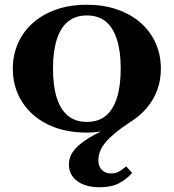

<svg xmlns="http://www.w3.org/2000/svg" viewBox="-20 -548 731 808"><path d="M203 -259Q203 -186 219 -136Q235 -86 266.5 -60.5Q298 -35 345 -35Q394 -35 425 -60.5Q456 -86 472 -136Q488 -186 488 -259Q488 -332 472 -382Q456 -432 425 -457.5Q394 -483 345 -483Q298 -483 266.5 -457.5Q235 -432 219 -382Q203 -332 203 -259ZM480 -30 476 -16Q458 -8 436.5 -2Q415 4 392.5 7Q370 10 345 10Q251 10 181 -24.5Q111 -59 72.5 -120Q34 -181 34 -259Q34 -317 56 -366.5Q78 -416 119 -452Q160 -488 217 -508Q274 -528 345 -528Q416 -528 473.5 -508Q531 -488 572 -452Q613 -416 635 -366.5Q657 -317 657 -259Q657 -210 641.5 -168.5Q626 -127 597 -93Q568 -59 526 -33Q491 -10 466 10.5Q441 31 425 50Q409 69 401.5 88Q394 107 394 126Q394 153 409 167.5Q424 182 447 182Q467 182 482.5 173Q498 164 511 152L536 180Q513 206 481 223Q449 240 399 240Q340 240 305 214Q270 188 270 144Q270 117 284 95Q298 73 325 52.5Q352 32 391 12Q430 -8 480 -30Z"/></svg>

Font: Roboto Serif 120pt Expanded SemiBold
Style: Regular
Weight: 600
Width: 7
Designer: Greg Gazdowicz
Foundry: Commercial Type
Version: Version 1.008